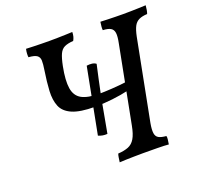

<svg xmlns="http://www.w3.org/2000/svg" viewBox="-120 -810 975 944"><g transform="rotate(-20 367.5 -338.0)"><path d="M331 -295Q253 -295 212 -313Q171 -331 157.5 -364.5Q144 -398 146.5 -444.5Q149 -491 158 -549Q163 -580 162.5 -598Q162 -616 149.5 -625Q137 -634 106 -636Q105 -644 105.5 -655Q106 -666 109 -679Q128 -678 147.5 -677.5Q167 -677 188 -676.5Q209 -676 230 -676Q252 -676 272 -676.5Q292 -677 311.5 -677.5Q331 -678 351 -679Q351 -666 348 -655Q345 -644 340 -636Q311 -634 294 -626Q277 -618 267.5 -597.5Q258 -577 250 -537Q236 -466 242.5 -424.5Q249 -383 280.5 -365.5Q312 -348 373 -348Q396 -348 437.5 -350.5Q479 -353 516 -358L508 -315Q470 -306 423 -300.5Q376 -295 331 -295ZM342 -149Q329 -148 317.5 -150Q306 -152 295 -157L361 -499Q376 -501 388.5 -499.5Q401 -498 410 -491Q403 -461 393.5 -416.5Q384 -372 374 -324Q365 -275 356.5 -228Q348 -181 342 -149ZM351 3Q353 -11 354.5 -21.5Q356 -32 359 -40Q391 -42 412.5 -50.5Q434 -59 447.5 -81.5Q461 -104 469 -147L547 -549Q554 -583 551.5 -601Q549 -619 535.5 -627Q522 -635 495 -636Q494 -644 495 -655Q496 -666 498 -679Q517 -678 536.5 -677.5Q556 -677 576.5 -676.5Q597 -676 618 -676Q639 -676 658.5 -676.5Q678 -677 697 -677.5Q716 -678 735 -679Q734 -666 732 -655Q730 -644 727 -636Q701 -635 684 -627Q667 -619 657.5 -601Q648 -583 641 -549L559 -127Q553 -94 555.5 -75.5Q558 -57 571.5 -49.5Q585 -42 611 -40Q613 -32 611.5 -21.5Q610 -11 608 3Q589 1 548.5 0.5Q508 0 473 0Q450 0 427.5 0.5Q405 1 385.5 1.5Q366 2 351 3Z"/></g></svg>

Font: Vollkorn
Style: Italic
Weight: 400
Italic angle: -11°
Designer: Friedrich Althausen
Foundry: Friedrich Althausen
Version: Version 5.001